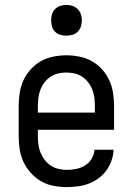

<svg xmlns="http://www.w3.org/2000/svg" viewBox="-20 -753 540 781"><path d="M252 8Q225 8 198 3Q171 -2 147.5 -15.5Q124 -29 105.5 -49.5Q87 -70 75.5 -94.5Q64 -119 60 -146Q56 -173 56 -200V-320Q56 -347 60 -374Q64 -401 75 -425.5Q86 -450 104.5 -470.5Q123 -491 146 -504Q169 -517 196 -522.5Q223 -528 250 -528Q277 -528 304 -522.5Q331 -517 354 -504Q377 -491 395.5 -470.5Q414 -450 425 -425.5Q436 -401 440 -374Q444 -347 444 -320V-225H134V-200Q134 -183 136 -166Q138 -149 144.5 -133Q151 -117 161.5 -103Q172 -89 186.5 -79.5Q201 -70 218 -66Q235 -62 252 -62Q271 -62 290.5 -66Q310 -70 326 -80Q342 -90 352.5 -107Q363 -124 364 -144H442Q441 -121 433.5 -99.5Q426 -78 412.5 -59.5Q399 -41 380.5 -27.5Q362 -14 341 -6Q320 2 297 5Q274 8 252 8ZM366 -295V-320Q366 -337 364 -354Q362 -371 356 -387Q350 -403 339.5 -417Q329 -431 315 -440.5Q301 -450 284 -454Q267 -458 250 -458Q233 -458 216 -454Q199 -450 185 -440.5Q171 -431 160.5 -417Q150 -403 144 -387Q138 -371 136 -354Q134 -337 134 -320V-295ZM250 -608Q237 -608 225 -611.5Q213 -615 204 -624Q195 -633 191.5 -645Q188 -657 188 -670Q188 -683 191.5 -695Q195 -707 204 -716Q213 -725 225 -729Q237 -733 250 -733Q263 -733 275 -729Q287 -725 296 -716Q305 -707 309 -695Q313 -683 313 -670Q313 -657 309 -645Q305 -633 296 -624Q287 -615 275 -611.5Q263 -608 250 -608Z"/></svg>

Font: Iosevka Term SS14
Style: Regular
Weight: 400
Monospace: yes
Designer: Belleve Invis
Foundry: Belleve Invis
Version: Version 24.1.1; ttfautohint (v1.8.4)